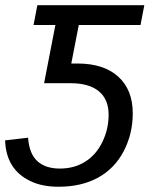

<svg xmlns="http://www.w3.org/2000/svg" viewBox="-22 -708 575 738"><path d="M121.6 -688H532.7L518.1 -611.8H280.8L252 -463.9H275.4Q377 -463.9 432.6 -413.3Q488.3 -362.8 488.3 -272.5Q488.3 -193.8 453.6 -127Q418.5 -60.1 354.7 -25.1Q291 9.8 202.6 9.8Q139.2 9.8 94.2 -12.2Q1.5 -56.6 -2.4 -168.5L85.9 -178.7Q90.3 -117.2 121.6 -88.6Q152.8 -60.1 208 -60.1Q263.7 -60.1 305.2 -86.4Q347.2 -112.3 371.3 -161.9Q395.5 -211.4 395.5 -267.1Q395.5 -326.2 357.9 -357.2Q320.3 -388.2 249.5 -388.2H147.5L190.9 -611.8H106.9Z"/></svg>

Font: Arimo
Style: Italic
Weight: 400
Italic angle: -12°
Designer: Steve Matteson
Foundry: Monotype Imaging Inc.
Version: Version 1.33